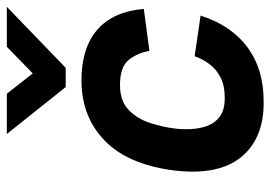

<svg xmlns="http://www.w3.org/2000/svg" viewBox="-132 -630 773 548"><g transform="rotate(-90 254.0 -356.5)"><path d="M279 -555 145 -723H260L318 -649L394 -723H508L334 -555ZM234 10Q131 10 78.5 -55Q26 -120 41 -246Q58 -378 126.5 -444Q195 -510 298 -510Q391 -510 443 -464.5Q495 -419 502 -332L382 -316Q377 -349 357 -374.5Q337 -400 285 -400Q239 -400 213.5 -375Q188 -350 176.5 -314Q165 -278 161 -246Q158 -224 159 -199Q160 -174 168 -151.5Q176 -129 195 -115Q214 -101 248 -101Q284 -101 307.5 -113.5Q331 -126 345.5 -146Q360 -166 367 -187L483 -170Q455 -82 391.5 -35.5Q328 11 234 10Z"/></g></svg>

Font: Haskoy Bold
Style: Italic
Weight: 700
Designer: Ertekin Erdin
Foundry: Ertekin Erdin
Version: Version 2.000; ttfautohint (v1.8.4.7-5d5b)